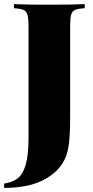

<svg xmlns="http://www.w3.org/2000/svg" viewBox="-45 -728 455 936"><path d="M-25 167Q15 161 40.5 142Q66 123 80 76Q94 29 94 -55V-602Q94 -640 88.5 -657Q83 -674 69 -680Q55 -686 23 -688V-708Q77 -705 190 -705Q307 -705 368 -708V-688Q336 -686 321.5 -680Q307 -674 302 -657Q297 -640 297 -602V-236V-153Q297 -95 293.5 -51Q290 -7 280 25Q256 98 179 143Q102 188 -25 188Z"/></svg>

Font: Playfair Display SC Black
Style: Regular
Weight: 900
Designer: Claus Eggers Sørensen
Foundry: Claus Eggers Sørensen
Version: Version 1.200; ttfautohint (v1.6)